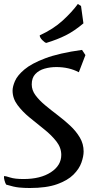

<svg xmlns="http://www.w3.org/2000/svg" viewBox="-20 -914 478 962"><path d="M129 28Q101 28 75.5 25.5Q50 23 11 11Q6 3 3 -8.5Q0 -20 0 -25Q0 -32 1 -32Q8 -32 31.5 -24.5Q55 -17 98 -17Q183 -17 235 -51Q287 -85 287 -138Q287 -174 262.5 -205.5Q238 -237 201.5 -266Q165 -295 128.5 -325Q92 -355 67.5 -388Q43 -421 43 -460Q43 -480 55 -508Q67 -536 102.5 -566Q138 -596 207 -622Q276 -648 391 -664L408 -638L375 -552Q326 -578 262 -578Q231 -578 203 -570Q175 -562 157 -543Q139 -524 139 -491Q139 -462 158 -436.5Q177 -411 206.5 -386.5Q236 -362 269 -337Q302 -312 331.5 -284.5Q361 -257 380 -225Q399 -193 399 -155Q399 -131 388 -99.5Q377 -68 348 -39Q319 -10 266 9Q213 28 129 28ZM212 -699Q205 -700 192 -713Q179 -726 179 -737Q247 -768 294 -811Q341 -854 370 -894L386 -884L398 -797Q353 -759 310.5 -737.5Q268 -716 212 -699Z"/></svg>

Font: Julee
Style: Regular
Weight: 400
Designer: Julian Tunni
Foundry: Julian Tunni
Version: Version 1.002; ttfautohint (v1.8.4.7-5d5b);gftools[0.9.23]